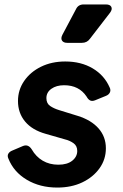

<svg xmlns="http://www.w3.org/2000/svg" viewBox="-20 -833 552 865"><path d="M238 12Q160 12 101 -23Q42 -58 18 -118Q12 -131 17.5 -140.5Q23 -150 36 -155L83 -175Q107 -185 123 -160Q142 -127 172.5 -109Q203 -91 243 -91Q283 -91 305.5 -109Q328 -127 328 -153Q328 -176 311 -188Q294 -200 273 -205L186 -230Q125 -247 93 -285.5Q61 -324 61 -378Q61 -428 89 -468.5Q117 -509 165 -532.5Q213 -556 274 -556Q345 -556 397.5 -525Q450 -494 474 -439Q480 -427 475 -416.5Q470 -406 457 -401L408 -381Q395 -376 386 -380.5Q377 -385 370 -398Q336 -449 269 -449Q234 -449 211.5 -433Q189 -417 189 -391Q189 -367 206 -355.5Q223 -344 246 -337L330 -311Q391 -292 424 -254.5Q457 -217 457 -165Q457 -115 428.5 -75Q400 -35 351 -11.5Q302 12 238 12ZM283 -640Q266 -640 259.5 -650Q253 -660 261 -676L322 -791Q332 -813 357 -813H457Q476 -813 481.5 -802Q487 -791 476 -776L385 -658Q372 -640 349 -640Z"/></svg>

Font: Pitagon Sans Text Bold
Style: Italic
Weight: 700
Italic angle: -8°
Designer: Travis Tran
Foundry: Pitagon
Version: Version 1.001; ttfautohint (v1.8.4.7-5d5b);gftools[0.9.26]